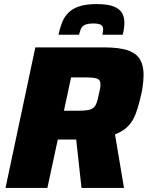

<svg xmlns="http://www.w3.org/2000/svg" viewBox="-20 -920 723 940"><path d="M7 0 153 -688H490Q565 -688 607 -673Q649 -658 666 -628Q683 -598 683 -554Q683 -539 681.5 -523Q680 -507 677.5 -489Q675 -471 670 -452Q662 -417 653 -387.5Q644 -358 631 -334.5Q618 -311 597 -293Q576 -275 543 -262L587 0H379L353 -237Q347 -237 340.5 -237Q334 -237 328 -237H263L212 0ZM293 -378H366Q393 -378 410 -381Q427 -384 437 -392Q447 -400 453 -416.5Q459 -433 464 -459Q468 -475 470 -487Q472 -499 472 -507Q472 -520 466 -527.5Q460 -535 444.5 -538Q429 -541 402 -541H328ZM266 -750Q273 -782 284 -810Q295 -838 315 -858Q335 -878 368.5 -889Q402 -900 453 -900Q505 -900 534.5 -889Q564 -878 576.5 -858Q589 -838 589 -809Q589 -796 587 -781Q585 -766 581 -750H481Q483 -757 484 -764Q485 -771 485 -777Q485 -790 475.5 -797.5Q466 -805 437 -805Q409 -805 395 -798Q381 -791 376 -778.5Q371 -766 367 -750Z"/></svg>

Font: Saira Thin ExtraBold
Style: Italic
Weight: 800
Italic angle: -12°
Version: Version 1.101